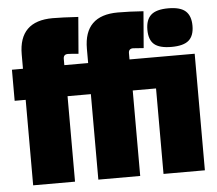

<svg xmlns="http://www.w3.org/2000/svg" viewBox="-49 -709 863 763"><g transform="rotate(-5 382.5 -327.5)"><path d="M448 -655Q494 -655 550 -651L538 -505Q503 -508 496 -508Q478 -508 478 -490V-465H738V0H573V-341H480V0H313V-341H220V0H53V-341H9V-465H53V-522Q53 -655 188 -655Q224 -655 290 -651L278 -505Q245 -508 236 -508Q218 -508 218 -490V-465H313V-522Q313 -655 448 -655ZM580 -518Q559 -536 559 -576Q559 -616 580 -635Q601 -654 649 -654Q697 -654 718 -635Q739 -616 739 -576.5Q739 -537 718 -518.5Q697 -500 649 -500Q601 -500 580 -518Z"/></g></svg>

Font: Passion One
Style: Regular
Weight: 400
Designer: Alejandro Lo Celso
Foundry: Fontstage
Version: Version 1.001